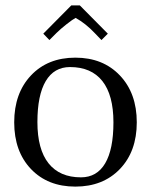

<svg xmlns="http://www.w3.org/2000/svg" viewBox="-20 -691 565 719"><path d="M278.8 -670.9 383.8 -564.9 359.9 -541 334 -567.9Q300.8 -603 263.2 -624Q252 -618.2 229 -600.1Q206.1 -582 191.9 -567.9L165 -541L142.1 -564.9L247.1 -670.9ZM283.2 -26.9Q342.8 -26.9 373.8 -79.3Q404.8 -131.8 404.8 -232.9Q404.8 -335 363.3 -387.5Q321.8 -439.9 242.2 -439.9Q182.6 -439.9 151.4 -387.5Q120.1 -335 120.1 -233.9Q120.1 -131.8 161.9 -79.3Q203.6 -26.9 283.2 -26.9ZM95.9 -408.4Q158.7 -475.1 262.2 -475.1Q365.7 -475.1 429 -408.4Q492.2 -341.8 492.2 -232.9Q492.2 -124 429 -58.1Q365.7 7.8 262.2 7.8Q158.7 7.8 95.9 -58.1Q33.2 -124 33.2 -232.9Q33.2 -341.8 95.9 -408.4Z"/></svg>

Font: Resagokr
Style: Regular
Weight: 500
Designer: gluk
Foundry: gluk
Version: Version 0.95